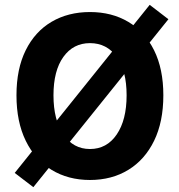

<svg xmlns="http://www.w3.org/2000/svg" viewBox="-20 -734 744 796"><path d="M118.2 42 41 -17.1 600.6 -713.9 678.2 -654.3ZM353 12.2Q262.7 12.2 193.8 -29.8Q125 -71.8 86.7 -150.4Q48.3 -229 48.3 -338.9Q48.3 -448.7 86.7 -525.9Q125 -603 193.8 -643.6Q262.7 -684.1 353 -684.1Q443.4 -684.1 512 -643.3Q580.6 -602.5 618.9 -525.4Q657.2 -448.2 657.2 -338.9Q657.2 -229 618.9 -150.4Q580.6 -71.8 512 -29.8Q443.4 12.2 353 12.2ZM353 -116.2Q422.9 -116.2 463.9 -176.5Q504.9 -236.8 504.9 -338.9Q504.9 -440.9 463.9 -498Q422.9 -555.2 353 -555.2Q283.7 -555.2 242.7 -498Q201.7 -440.9 201.7 -338.9Q201.7 -236.8 242.7 -176.5Q283.7 -116.2 353 -116.2Z"/></svg>

Font: Akatab Black
Style: Regular
Weight: 900
Designer: SIL Global
Foundry: SIL Global
Version: Version 4.000